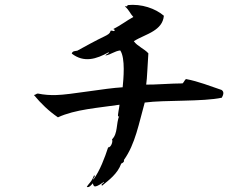

<svg xmlns="http://www.w3.org/2000/svg" viewBox="-20 -740 1040 792"><path d="M895 -337C901 -348 906 -361 894 -369C846 -385 800 -404 747 -414C741 -409 739 -401 733 -396C688 -396 613 -390 583 -391C587 -415 589 -482 592 -520C575 -539 547 -549 532 -570C557 -586 588 -596 613 -612C635 -626 653 -644 656 -675C621 -705 564 -725 506 -719C507 -711 498 -715 495 -714C515 -696 515 -686 530 -670C501 -654 477 -635 447 -620C447 -620 454 -619 453 -614C448 -608 446 -616 436 -613C434 -601 423 -596 411 -590C377 -574 330 -548 299 -531C292 -529 279 -531 276 -519C326 -480 378 -496 429 -525C429 -517 417 -518 415 -511C438 -515 452 -529 476 -532C498 -500 489 -412 486 -380C413 -376 268 -349 213 -348C187 -347 161 -349 137 -354C131 -355 128 -349 120 -348C149 -313 181 -282 219 -256C290 -289 386 -295 473 -308C472 -294 465 -268 467 -258L472 -263C458 -228 467 -190 442 -165C447 -157 438 -131 426 -132C413 -92 392 -35 365 1C362 -5 377 -13 368 -17C358 11 347 15 338 31C348 36 359 20 363 16C363 16 365 30 373 29C386 27 396 18 409 10C411 15 393 20 401 26C429 3 465 -23 480 -65C491 -70 493 -75 491 -80C538 -145 553 -232 577 -317C659 -328 818 -320 895 -337Z"/></svg>

Font: Yuji Syuku Std R
Style: Regular
Weight: 400
Designer: Kataoka Yuji
Foundry: Kinuta Font Factory
Version: Version 3.000;hotconv 1.0.111;makeotfexe 2.5.65597